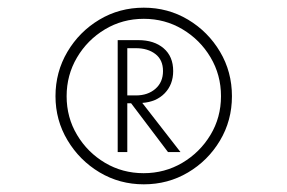

<svg xmlns="http://www.w3.org/2000/svg" viewBox="-20 -866 748 500"><path d="M354.5 -386Q417.5 -386 469.5 -416.8Q521.5 -447.5 552.8 -499.8Q584 -552 584 -615.5Q584 -679 553 -731.2Q522 -783.5 469.8 -814.8Q417.5 -846 354.5 -846Q291 -846 238.8 -814.8Q186.5 -783.5 155.5 -731Q124.5 -678.5 124.5 -615.5Q124.5 -553 155.8 -500.8Q187 -448.5 239.2 -417.2Q291.5 -386 354.5 -386ZM354 -415Q299 -415 253.5 -442Q208 -469 180.8 -514.5Q153.5 -560 153.5 -615.5Q153.5 -670.5 180.5 -716.2Q207.5 -762 253.2 -789.5Q299 -817 354.5 -817Q409.5 -817 455.2 -789.8Q501 -762.5 528.2 -716.8Q555.5 -671 555.5 -615.5Q555.5 -560 528 -514.5Q500.5 -469 454.8 -442Q409 -415 354 -415ZM286.5 -470H311.5V-597H321.5L417.5 -470H450L350.5 -598Q387 -600.5 409 -623.2Q431 -646 431 -681Q431 -719 406.2 -740.2Q381.5 -761.5 340 -761.5H286.5ZM311.5 -617.5V-740.5H334Q365 -740.5 384.8 -725.2Q404.5 -710 404.5 -681Q404.5 -652 384.8 -634.8Q365 -617.5 334 -617.5Z"/></svg>

Font: Spartan Light
Style: Regular
Weight: 300
Designer: Matt Bailey, Mirko Velimirovic
Foundry: Matt Bailey
Version: Version 1.003; ttfautohint (v1.8.3)